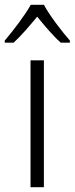

<svg xmlns="http://www.w3.org/2000/svg" viewBox="-48 -878 313 805"><path d="M136 -858H81C57 -814 6 -748 -28 -708V-699H9C41 -728 77 -771 108 -808C139 -770 174 -728 207 -699H245V-708C213 -744 160 -813 136 -858ZM136 -93V-625H80V-93Z"/></svg>

Font: Noto Sans Kannada UI SemiCondensed Light
Style: Regular
Weight: 300
Width: 4
Designer: Jelle Bosma - Monotype Design Team
Foundry: Monotype Imaging Inc.
Version: Version 2.005